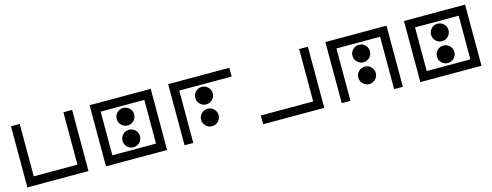

<svg xmlns="http://www.w3.org/2000/svg" viewBox="-23 -1379 5319 2074"><g transform="rotate(-15 2636.5 -342.0)"><path d="M97.7 -683.6H195.3V-97.7H683.6V-683.6H781.2V0H97.7Z M1074.2 -585.9V-97.7H1562.5V-585.9ZM976.6 -683.6H1660.2V0H976.6ZM1318.4 -366.2Q1277.8 -366.2 1249.3 -394.8Q1220.7 -423.3 1220.7 -463.9Q1220.7 -504.4 1249.3 -533Q1277.8 -561.5 1318.4 -561.5Q1358.9 -561.5 1387.5 -533Q1416 -504.4 1416 -463.9Q1416 -423.3 1387.5 -394.8Q1358.9 -366.2 1318.4 -366.2ZM1318.4 -122.1Q1277.8 -122.1 1249.3 -150.6Q1220.7 -179.2 1220.7 -219.7Q1220.7 -260.3 1249.3 -288.8Q1277.8 -317.4 1318.4 -317.4Q1358.9 -317.4 1387.5 -288.8Q1416 -260.3 1416 -219.7Q1416 -179.2 1387.5 -150.6Q1358.9 -122.1 1318.4 -122.1Z M2539.1 -683.6V-585.9H1953.1V0H1855.5V-683.6ZM2197.3 -366.2Q2156.7 -366.2 2128.2 -394.8Q2099.6 -423.3 2099.6 -463.9Q2099.6 -504.4 2128.2 -533Q2156.7 -561.5 2197.3 -561.5Q2237.8 -561.5 2266.4 -533Q2294.9 -504.4 2294.9 -463.9Q2294.9 -423.3 2266.4 -394.8Q2237.8 -366.2 2197.3 -366.2ZM2197.3 -122.1Q2156.7 -122.1 2128.2 -150.6Q2099.6 -179.2 2099.6 -219.7Q2099.6 -260.3 2128.2 -288.8Q2156.7 -317.4 2197.3 -317.4Q2237.8 -317.4 2266.4 -288.8Q2294.9 -260.3 2294.9 -219.7Q2294.9 -179.2 2266.4 -150.6Q2237.8 -122.1 2197.3 -122.1Z M2734.4 0V-97.7H3320.3V-683.6H3418V0Z M3613.3 -683.6H4296.9V0H4199.2V-585.9H3710.9V0H3613.3ZM3955.1 -366.2Q3914.6 -366.2 3886 -394.8Q3857.4 -423.3 3857.4 -463.9Q3857.4 -504.4 3886 -533Q3914.6 -561.5 3955.1 -561.5Q3995.6 -561.5 4024.2 -533Q4052.7 -504.4 4052.7 -463.9Q4052.7 -423.3 4024.2 -394.8Q3995.6 -366.2 3955.1 -366.2ZM3955.1 -122.1Q3914.6 -122.1 3886 -150.6Q3857.4 -179.2 3857.4 -219.7Q3857.4 -260.3 3886 -288.8Q3914.6 -317.4 3955.1 -317.4Q3995.6 -317.4 4024.2 -288.8Q4052.7 -260.3 4052.7 -219.7Q4052.7 -179.2 4024.2 -150.6Q3995.6 -122.1 3955.1 -122.1Z M4589.8 -585.9V-97.7H5078.1V-585.9ZM4492.2 -683.6H5175.8V0H4492.2ZM4834 -366.2Q4793.5 -366.2 4764.9 -394.8Q4736.3 -423.3 4736.3 -463.9Q4736.3 -504.4 4764.9 -533Q4793.5 -561.5 4834 -561.5Q4874.5 -561.5 4903.1 -533Q4931.6 -504.4 4931.6 -463.9Q4931.6 -423.3 4903.1 -394.8Q4874.5 -366.2 4834 -366.2ZM4834 -122.1Q4793.5 -122.1 4764.9 -150.6Q4736.3 -179.2 4736.3 -219.7Q4736.3 -260.3 4764.9 -288.8Q4793.5 -317.4 4834 -317.4Q4874.5 -317.4 4903.1 -288.8Q4931.6 -260.3 4931.6 -219.7Q4931.6 -179.2 4903.1 -150.6Q4874.5 -122.1 4834 -122.1Z"/></g></svg>

Font: BabelStone Leeson
Style: Regular
Weight: 400
Designer: Andrew West
Foundry: BabelStone
Version: Version 1.02 November 6, 2013